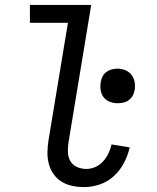

<svg xmlns="http://www.w3.org/2000/svg" viewBox="-20 -755 640 783"><path d="M323 8Q298 8 274.5 3Q251 -2 231.5 -14Q212 -26 198.5 -45Q185 -64 179 -87Q173 -110 173.5 -134.5Q174 -159 178 -184L257 -662H102V-735H352L259 -172Q256 -152 257 -132.5Q258 -113 267.5 -97Q277 -81 295 -73.5Q313 -66 332 -66Q351 -66 369 -74Q387 -82 400.5 -97Q414 -112 422.5 -130Q431 -148 435 -166L509 -154Q502 -123 486.5 -92.5Q471 -62 445.5 -38Q420 -14 387.5 -3Q355 8 323 8ZM460 -334Q443 -334 427.5 -340Q412 -346 402.5 -358.5Q393 -371 390.5 -387.5Q388 -404 391 -421Q393 -433 398.5 -443.5Q404 -454 414 -461.5Q424 -469 436 -472Q448 -475 459 -475Q476 -475 491.5 -468.5Q507 -462 516.5 -449.5Q526 -437 529 -420.5Q532 -404 529 -387Q527 -375 521 -364.5Q515 -354 505 -346.5Q495 -339 483 -336.5Q471 -334 460 -334Z"/></svg>

Font: Iosevka Extended
Style: Italic
Weight: 400
Width: 7
Italic angle: -9°
Monospace: yes
Designer: Belleve Invis
Foundry: Belleve Invis
Version: Version 32.5.0; ttfautohint (v1.8.4)